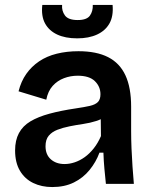

<svg xmlns="http://www.w3.org/2000/svg" viewBox="-20 -743 614 776"><path d="M191 13Q148 13 114 -3.5Q80 -20 60.5 -53Q41 -86 41 -135Q41 -176 56.5 -205Q72 -234 103 -252.5Q134 -271 180 -283.5Q226 -296 287 -305Q321 -310 343 -315Q365 -320 375.5 -330.5Q386 -341 386 -362Q386 -393 363.5 -415Q341 -437 294 -437Q265 -437 238.5 -427Q212 -417 193 -396Q174 -375 167 -340L55 -374Q65 -414 86 -444Q107 -474 138 -495Q169 -516 209.5 -526Q250 -536 297 -536Q370 -536 417 -512Q464 -488 487 -438.5Q510 -389 510 -312V-214Q510 -180 511.5 -143.5Q513 -107 515.5 -70.5Q518 -34 521 0H408Q405 -28 402 -60.5Q399 -93 398 -126H382Q368 -88 342 -56Q316 -24 278.5 -5.5Q241 13 191 13ZM241 -80Q261 -80 282 -87Q303 -94 322.5 -108Q342 -122 359 -143.5Q376 -165 388 -193L387 -280L411 -276Q394 -262 369 -254Q344 -246 316.5 -242Q289 -238 261.5 -232.5Q234 -227 212 -218.5Q190 -210 177 -194.5Q164 -179 164 -152Q164 -118 185.5 -99Q207 -80 241 -80ZM151 -723H231Q229 -699 242.5 -680.5Q256 -662 294 -662Q331 -662 343.5 -680Q356 -698 355 -723H435Q439 -678 422.5 -648.5Q406 -619 372.5 -603.5Q339 -588 292 -588Q244 -588 211 -603.5Q178 -619 162 -648.5Q146 -678 151 -723Z"/></svg>

Font: Bricolage Grotesque 17pt SemiBold
Style: Regular
Weight: 600
Version: Version 1.001;gftools[0.9.33.dev8+g029e19f]